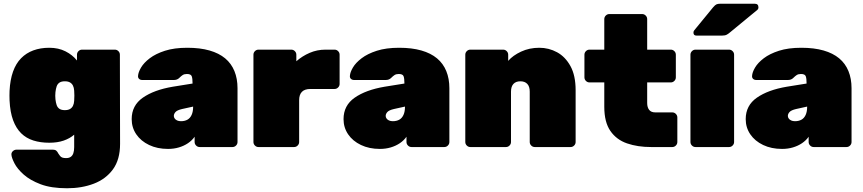

<svg xmlns="http://www.w3.org/2000/svg" viewBox="-20 -785 4606 1025"><path d="M338 220Q253 220 196.5 198.5Q140 177 106 146.5Q72 116 57 86.5Q42 57 41 41Q40 30 48.5 22Q57 14 68 14H263Q274 14 280.5 19.5Q287 25 291 34Q296 42 301 48Q306 54 313.5 56.5Q321 59 333 59Q348 59 357.5 52.5Q367 46 371.5 33Q376 20 376 0V-66Q353 -46 320 -34.5Q287 -23 243 -23Q196 -23 158 -35Q120 -47 93 -73.5Q66 -100 50 -143Q34 -186 31 -249Q30 -275 31 -300Q34 -359 49.5 -402.5Q65 -446 92.5 -474Q120 -502 158 -516Q196 -530 243 -530Q292 -530 329.5 -511Q367 -492 391 -462V-493Q391 -504 399 -512Q407 -520 418 -520H593Q604 -520 612 -512Q620 -504 620 -493L621 -17Q621 67 583 119Q545 171 481 195.5Q417 220 338 220ZM326 -197Q343 -197 353.5 -203Q364 -209 369.5 -220Q375 -231 376 -247Q377 -255 377 -274.5Q377 -294 376 -301Q375 -317 369.5 -328Q364 -339 353.5 -345Q343 -351 326 -351Q308 -351 297.5 -344Q287 -337 282.5 -324Q278 -311 276 -293Q274 -274 276 -255Q278 -237 282.5 -224Q287 -211 297.5 -204Q308 -197 326 -197Z M877 10Q820 10 776 -11Q732 -32 707.5 -68Q683 -104 683 -149Q683 -222 742.5 -263.5Q802 -305 902 -322L1008 -339V-340Q1008 -366 1003.5 -378Q999 -390 978 -390Q964 -390 955.5 -384.5Q947 -379 937 -369Q926 -358 909 -358H739Q729 -358 722.5 -364Q716 -370 717 -380Q718 -399 733 -424.5Q748 -450 779.5 -474Q811 -498 860.5 -514Q910 -530 980 -530Q1048 -530 1098.5 -515.5Q1149 -501 1182 -473.5Q1215 -446 1231.5 -405.5Q1248 -365 1248 -314V-27Q1248 -16 1240 -8Q1232 0 1221 0H1046Q1035 0 1027 -8Q1019 -16 1019 -27V-55Q1005 -35 983.5 -20.5Q962 -6 935 2Q908 10 877 10ZM946 -138Q966 -138 980.5 -146Q995 -154 1003 -171.5Q1011 -189 1011 -215V-216L952 -203Q926 -197 917 -187Q908 -177 908 -166Q908 -159 912.5 -152.5Q917 -146 925.5 -142Q934 -138 946 -138Z M1360 0Q1349 0 1341 -8Q1333 -16 1333 -27V-493Q1333 -504 1341 -512Q1349 -520 1360 -520H1535Q1546 -520 1554 -512Q1562 -504 1562 -493V-458Q1594 -486 1633.5 -503Q1673 -520 1718 -520H1766Q1777 -520 1785 -512Q1793 -504 1793 -493V-337Q1793 -326 1785 -318Q1777 -310 1766 -310H1637Q1607 -310 1592 -295Q1577 -280 1577 -250V-27Q1577 -16 1569 -8Q1561 0 1550 0Z M2008 10Q1951 10 1907 -11Q1863 -32 1838.5 -68Q1814 -104 1814 -149Q1814 -222 1873.5 -263.5Q1933 -305 2033 -322L2139 -339V-340Q2139 -366 2134.5 -378Q2130 -390 2109 -390Q2095 -390 2086.5 -384.5Q2078 -379 2068 -369Q2057 -358 2040 -358H1870Q1860 -358 1853.5 -364Q1847 -370 1848 -380Q1849 -399 1864 -424.5Q1879 -450 1910.5 -474Q1942 -498 1991.5 -514Q2041 -530 2111 -530Q2179 -530 2229.5 -515.5Q2280 -501 2313 -473.5Q2346 -446 2362.5 -405.5Q2379 -365 2379 -314V-27Q2379 -16 2371 -8Q2363 0 2352 0H2177Q2166 0 2158 -8Q2150 -16 2150 -27V-55Q2136 -35 2114.5 -20.5Q2093 -6 2066 2Q2039 10 2008 10ZM2077 -138Q2097 -138 2111.5 -146Q2126 -154 2134 -171.5Q2142 -189 2142 -215V-216L2083 -203Q2057 -197 2048 -187Q2039 -177 2039 -166Q2039 -159 2043.5 -152.5Q2048 -146 2056.5 -142Q2065 -138 2077 -138Z M2491 0Q2480 0 2472 -8Q2464 -16 2464 -27V-493Q2464 -504 2472 -512Q2480 -520 2491 -520H2666Q2677 -520 2685 -512Q2693 -504 2693 -493V-460Q2718 -489 2762 -509.5Q2806 -530 2859 -530Q2910 -530 2954 -506Q2998 -482 3025.5 -432Q3053 -382 3053 -303V-27Q3053 -16 3045 -8Q3037 0 3026 0H2835Q2824 0 2816 -8Q2808 -16 2808 -27V-296Q2808 -323 2795 -337Q2782 -351 2758 -351Q2734 -351 2721 -337Q2708 -323 2708 -296V-27Q2708 -16 2700 -8Q2692 0 2681 0Z M3456 0Q3384 0 3327.5 -19.5Q3271 -39 3238.5 -86Q3206 -133 3206 -215V-345H3127Q3116 -345 3108 -353Q3100 -361 3100 -372V-493Q3100 -504 3108 -512Q3116 -520 3127 -520H3206V-683Q3206 -694 3214 -702Q3222 -710 3233 -710H3408Q3419 -710 3427 -702Q3435 -694 3435 -683V-520H3561Q3572 -520 3580 -512Q3588 -504 3588 -493V-372Q3588 -361 3580 -353Q3572 -345 3561 -345H3435V-235Q3435 -212 3445.5 -198.5Q3456 -185 3478 -185H3569Q3580 -185 3588 -177Q3596 -169 3596 -158V-27Q3596 -16 3588 -8Q3580 0 3569 0Z M3693 0Q3682 0 3674 -8Q3666 -16 3666 -27V-493Q3666 -504 3674 -512Q3682 -520 3693 -520H3872Q3883 -520 3891 -512Q3899 -504 3899 -493V-27Q3899 -16 3891 -8Q3883 0 3872 0ZM3698 -595Q3682 -595 3682 -611Q3682 -619 3687 -624L3787 -746Q3798 -759 3805.5 -762Q3813 -765 3824 -765H4010Q4029 -765 4029 -745Q4029 -738 4024 -733L3877 -612Q3869 -605 3860 -600Q3851 -595 3835 -595Z M4155 10Q4098 10 4054 -11Q4010 -32 3985.5 -68Q3961 -104 3961 -149Q3961 -222 4020.5 -263.5Q4080 -305 4180 -322L4286 -339V-340Q4286 -366 4281.5 -378Q4277 -390 4256 -390Q4242 -390 4233.5 -384.5Q4225 -379 4215 -369Q4204 -358 4187 -358H4017Q4007 -358 4000.5 -364Q3994 -370 3995 -380Q3996 -399 4011 -424.5Q4026 -450 4057.5 -474Q4089 -498 4138.5 -514Q4188 -530 4258 -530Q4326 -530 4376.5 -515.5Q4427 -501 4460 -473.5Q4493 -446 4509.5 -405.5Q4526 -365 4526 -314V-27Q4526 -16 4518 -8Q4510 0 4499 0H4324Q4313 0 4305 -8Q4297 -16 4297 -27V-55Q4283 -35 4261.5 -20.5Q4240 -6 4213 2Q4186 10 4155 10ZM4224 -138Q4244 -138 4258.5 -146Q4273 -154 4281 -171.5Q4289 -189 4289 -215V-216L4230 -203Q4204 -197 4195 -187Q4186 -177 4186 -166Q4186 -159 4190.5 -152.5Q4195 -146 4203.5 -142Q4212 -138 4224 -138Z"/></svg>

Font: Rubik Light Black
Style: Regular
Weight: 900
Version: Version 2.104